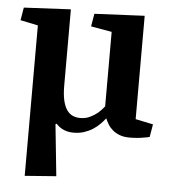

<svg xmlns="http://www.w3.org/2000/svg" viewBox="-54 -590 775 863"><g transform="rotate(5 334.0 -159.0)"><path d="M564 -74.2 643.6 -57.6 633.8 0Q621.1 3.4 606.4 5.4Q593.8 7.8 577.6 9.3Q561.5 10.7 543.9 10.7Q518.1 10.7 499.3 3.7Q480.5 -3.4 467.3 -14.6Q454.1 -25.9 445.8 -39.6Q437.5 -53.2 432.1 -66.4Q422.4 -53.7 408.9 -40Q395.5 -26.4 378.2 -15.1Q360.8 -3.9 339.1 3.4Q317.4 10.7 290.5 10.7Q273.9 10.7 260.7 7.1Q247.6 3.4 238 -2Q228.5 -7.3 221.9 -13.2Q215.3 -19 211.9 -22.9L207 -20L231 212.4L89.4 223.1V-455.6L9.8 -472.2L19.5 -529.8L231 -540.5V-196.8Q231 -156.2 237.3 -129.4Q243.7 -102.5 254.9 -86.7Q266.1 -70.8 281.5 -64.2Q296.9 -57.6 314.9 -57.6Q339.4 -57.6 359.1 -67.1Q378.9 -76.7 393.1 -88.4Q409.2 -102.1 422.4 -119.6V-455.6L328.1 -472.2L337.9 -529.8L564 -540.5Z"/></g></svg>

Font: Noticia Text
Style: Bold
Weight: 700
Designer: JM Sole
Foundry: JM Sole
Version: Version 1.003